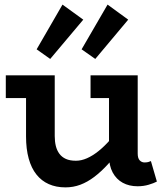

<svg xmlns="http://www.w3.org/2000/svg" viewBox="-20 -797 716 831"><path d="M263.5 14Q222.8 14 191.2 -0.1Q159.6 -14.1 137.7 -41.7Q115.7 -69.2 104.2 -110.8Q92.7 -152.3 92.7 -206.6V-471H216.9V-208.2Q216.9 -184.7 221.6 -165.4Q226.3 -146.1 236.9 -131.7Q247.4 -117.3 264.9 -109.3Q282.4 -101.3 308.8 -101.3Q331.9 -101.3 356.3 -112Q380.7 -122.6 406.2 -143Q431.7 -163.3 457.9 -193.1Q484.1 -222.9 510.6 -260.3V-162.8Q478 -119.6 447.8 -86.7Q417.6 -53.8 388 -31.4Q358.4 -9 327.8 2.5Q297.2 14 263.5 14ZM5.1 -372.5V-471H195.3V-372.5ZM575.3 9.2Q539 9.2 511.3 -5.9Q483.6 -21 467.7 -50.5Q451.8 -80 451.8 -122.2V-471H576V-132.9Q576 -111.8 584.7 -102.9Q593.3 -93.9 605.4 -93.9Q614.8 -93.9 621.4 -95.6Q628 -97.4 633.2 -99.8L659 -11.2Q646 -4.2 623.6 2.5Q601.3 9.2 575.3 9.2ZM371.9 -372.5V-471H559.9V-372.5ZM392.4 -541.9 333.2 -583.5 445.6 -777.1 534.9 -711.9ZM197.3 -541.9 138.6 -583.5 250.5 -777.1 340.4 -711.9Z"/></svg>

Font: BioRhyme ExtraBold
Style: Regular
Weight: 800
Designer: Aoife Mooney
Foundry: Aoife Mooney Type
Version: Version 1.600;gftools[0.9.33]